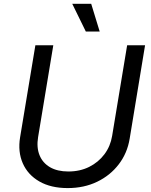

<svg xmlns="http://www.w3.org/2000/svg" viewBox="-20 -962 784 994"><path d="M330.6 11.7Q243.2 11.7 183.6 -22.7Q124 -57.1 97.9 -116.7Q71.8 -176.3 84 -251L163.1 -727.5H255.9L177.2 -252Q168.5 -198.7 184.6 -158.7Q200.7 -118.7 238.8 -96.4Q276.9 -74.2 334 -74.2Q394 -74.2 441.9 -98.1Q489.7 -122.1 520.8 -163.6Q551.8 -205.1 560.5 -258.3L638.2 -727.5H731L651.4 -244.6Q639.2 -169.4 595 -111.6Q550.8 -53.7 482.9 -21Q415 11.7 330.6 11.7ZM424.3 -798.8 354 -942.4H452.1L496.1 -798.8Z"/></svg>

Font: Inter
Style: Italic
Weight: 400
Italic angle: -9.3988°
Designer: Rasmus Andersson
Foundry: rsms
Version: Version 4.001;git-66647c0bb